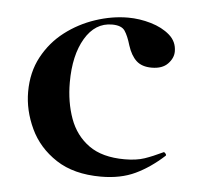

<svg xmlns="http://www.w3.org/2000/svg" viewBox="-39 -434 502 486"><g transform="rotate(5 212.5 -191.5)"><path d="M234 12Q165 12 120 -17.5Q75 -47 53.5 -93Q32 -139 32 -186Q32 -236 53 -275Q74 -314 108.5 -340.5Q143 -367 185 -381Q227 -395 268 -395Q297 -395 326 -386.5Q355 -378 374 -361.5Q393 -345 393 -320Q393 -303 379 -288.5Q365 -274 338 -274Q313 -274 299 -287Q285 -300 277 -325Q270 -349 261.5 -361.5Q253 -374 229 -374Q186 -374 160.5 -331Q135 -288 135 -219Q135 -169 150 -127.5Q165 -86 199 -61.5Q233 -37 290 -37Q320 -37 340.5 -44Q361 -51 386 -63Q388 -65 391.5 -61Q395 -57 393 -55Q358 -23 321 -5.5Q284 12 234 12Z"/></g></svg>

Font: Cormorant
Style: Bold
Weight: 700
Designer: Christian Thalmann (Catharsis Fonts)
Foundry: Catharsis Fonts
Version: Version 4.000